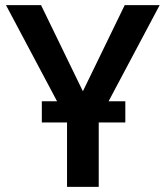

<svg xmlns="http://www.w3.org/2000/svg" viewBox="-20 -731 649 751"><path d="M470.2 -252V-335H404.8L604.5 -710.9H467.8L304.2 -374L140.6 -710.9H3.4L203.1 -335H143.6V-252H242.2V0H366.2V-252Z"/></svg>

Font: FAU Chimera Medium
Style: Regular
Weight: 500
Version: Version 1.002;hotconv 1.0.117;makeotfexe 2.5.65602